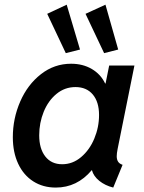

<svg xmlns="http://www.w3.org/2000/svg" viewBox="-20 -805 624 832"><path d="M35.6 -210.4Q35.6 -291.5 67.6 -365Q99.6 -438.5 157.5 -483.6Q215.3 -528.8 288.1 -528.8Q338.9 -528.8 377.7 -506.1Q416.5 -483.4 435.5 -443.4H437.5L453.1 -521H562.5L489.7 -159.7Q485.8 -140.1 485.8 -127.9Q485.8 -113.8 491.7 -104.5Q497.6 -95.2 511.2 -90.8L470.7 7.8Q435.5 -1 410.4 -21.2Q385.3 -41.5 378.4 -67.4H377.4Q314 7.8 221.7 7.8Q166.5 7.8 124.3 -19Q82 -45.9 58.8 -95.5Q35.6 -145 35.6 -210.4ZM409.2 -306.6Q409.2 -363.3 382.1 -395.5Q355 -427.7 307.1 -427.7Q260.7 -427.7 224.9 -398.2Q189 -368.7 169.4 -320.6Q149.9 -272.5 149.9 -218.8Q149.9 -160.6 176.3 -127Q202.6 -93.3 249.5 -93.3Q294.9 -93.3 331.5 -124.3Q368.2 -155.3 388.7 -204.6Q409.2 -253.9 409.2 -306.6ZM184.6 -745.1 269 -784.7 326.7 -590.3 265.1 -574.7ZM350.6 -745.1 437 -784.7 492.2 -590.3 431.2 -574.7Z"/></svg>

Font: Reddit Sans Vanilla SemiBold
Style: Italic
Weight: 600
Italic angle: -11.25°
Designer: Stephen Hutchings
Version: Version 1.013